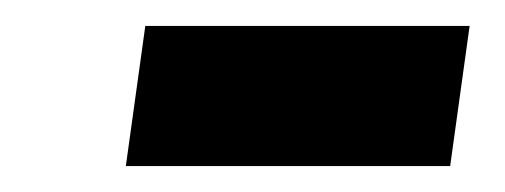

<svg xmlns="http://www.w3.org/2000/svg" viewBox="-20 -587 389 148"><path d="M92 -567H342L327 -459H77Z"/></svg>

Font: FiraGO Medium
Style: Italic
Weight: 500
Italic angle: -8°
Designer: bBox Type GmbH
Foundry: bBox Type GmbH
Version: Version 1.001